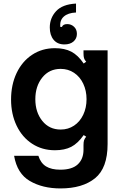

<svg xmlns="http://www.w3.org/2000/svg" viewBox="-20 -843 684 1076"><path d="M59 30H195Q208 71 238 89.5Q268 108 318 108Q384 108 416 78Q448 48 448 -4V-30Q448 -47 451 -56.5Q454 -66 463 -77L449 -86Q416 -39 379 -20Q342 -1 288 -1Q216 -1 160 -37.5Q104 -74 73 -139Q42 -204 42 -285Q42 -368 73 -433.5Q104 -499 160 -536Q216 -573 288 -573Q342 -573 379.5 -553.5Q417 -534 449 -487L463 -497Q454 -507 451 -517Q448 -527 448 -543V-561H583V-36Q583 99 512.5 156Q442 213 319 213Q219 213 147.5 171.5Q76 130 59 30ZM465 -287Q465 -335 446.5 -374Q428 -413 395 -435Q362 -457 320 -457Q256 -457 217 -408.5Q178 -360 178 -287Q178 -214 217 -165.5Q256 -117 320 -117Q362 -117 395 -139Q428 -161 446.5 -200Q465 -239 465 -287ZM259 -689Q259 -742 294.5 -780.5Q330 -819 406 -823V-773Q361 -771 337.5 -750Q314 -729 318 -692H327Q333 -708 357 -708Q379 -708 395 -693Q411 -678 411 -653Q411 -627 392 -610.5Q373 -594 341 -594Q302 -594 280.5 -620Q259 -646 259 -689Z"/></svg>

Font: Open Sauce Sans
Style: Bold
Weight: 700
Designer: Alfredo Marco Pradil
Foundry: Creative Sauce Fz LLC
Version: Version 1.477